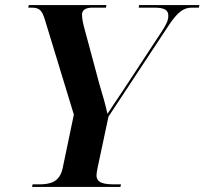

<svg xmlns="http://www.w3.org/2000/svg" viewBox="-20 -734 803 754"><path d="M106 0H453L455 -10H431C389 -10 359 -15 359 -46C359 -52 361 -63 363 -74L406 -276L643 -635C676 -684 699 -704 733 -704H761L763 -714H526L525 -704H585C626 -704 641 -695 641 -672C641 -654 633 -637 613 -607L466 -383C440 -344 420 -315 402 -287C394 -323 384 -359 371 -401L314 -613C306 -641 302 -662 302 -676C302 -693 314 -704 343 -704H396L398 -714H93L91 -704H104C138 -704 146 -691 158 -651L270 -284L226 -73C214 -18 176 -10 133 -10H108Z"/></svg>

Font: Noto Serif Display SemiBold
Style: Italic
Weight: 600
Italic angle: -12°
Designer: Monotype Design Team
Foundry: Monotype Imaging Inc.
Version: Version 2.009